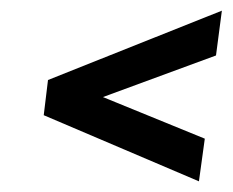

<svg xmlns="http://www.w3.org/2000/svg" viewBox="-20 -412 436 360"><path d="M70 -262 62 -196 353 -72 364 -152 173 -230 385 -308 396 -392Z"/></svg>

Font: Hussar Tani
Style: Kurs
Weight: 700
Foundry: Cannot Into Space Fonts
Version: Version 0.92